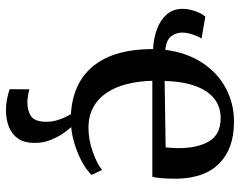

<svg xmlns="http://www.w3.org/2000/svg" viewBox="-102 -490 828 663"><g transform="rotate(90 311.5 -158.0)"><path d="M391.5 11Q337 11 292.5 -5.8Q248 -22.5 215.8 -57Q183.5 -91.5 166.2 -145.2Q149 -199 149 -273Q110.5 -275 79 -287Q47.5 -299 28.8 -320.8Q10 -342.5 10 -375.5Q10 -390.5 14 -405.8Q18 -421 24.2 -433.8Q30.5 -446.5 37 -453.5L112.5 -440.5Q105.5 -430 98.8 -410.2Q92 -390.5 92 -373Q92 -353 104.5 -336Q117 -319 151.5 -315Q161 -389 195.8 -442.2Q230.5 -495.5 283.5 -524Q336.5 -552.5 400 -552.5Q491.5 -552.5 542.8 -502.8Q594 -453 596.5 -358.5Q596.5 -328.5 595.2 -307.2Q594 -286 590 -270.5H258.5Q259.5 -223 269.8 -182.8Q280 -142.5 300 -112.8Q320 -83 350.2 -66.5Q380.5 -50 421 -50Q462 -50 503 -64.5Q544 -79 566.5 -97L583.5 -60.5Q566 -42.5 535.8 -26.2Q505.5 -10 468 0.5Q430.5 11 391.5 11ZM259 -313 488.5 -316.5Q489.5 -326.5 490.2 -338.8Q491 -351 491 -361.5Q491 -427 467.2 -466.8Q443.5 -506.5 387 -506.5Q359 -506.5 336.2 -494.8Q313.5 -483 296.8 -459.2Q280 -435.5 270.2 -399Q260.5 -362.5 259 -313ZM358 235Q340.5 235 320.5 231Q300.5 227 287.5 222L288 154Q298 157 311.2 159Q324.5 161 332 161Q362 161 381 148.2Q400 135.5 400 94Q400 75.5 394.2 56.8Q388.5 38 380.5 22.8Q372.5 7.5 366 -1L391.5 -6L408 -1Q419.5 9.5 435 30.2Q450.5 51 462 78.5Q473.5 106 473 137Q473 171 458.5 192.5Q444 214 418.2 224.5Q392.5 235 358 235Z"/></g></svg>

Font: Merriweather 60pt
Style: Regular
Weight: 400
Version: Version 2.100